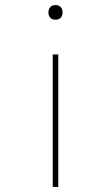

<svg xmlns="http://www.w3.org/2000/svg" viewBox="-20 -741 444 761"><path d="M189 0V-525H211V0ZM200 -663Q186 -663 179 -671Q172 -679 172 -692Q172 -704 179 -712.5Q186 -721 200 -721Q213 -721 220.5 -713Q228 -705 228 -692Q228 -679 221 -671Q214 -663 200 -663Z"/></svg>

Font: Lexend Tera Thin
Style: Regular
Weight: 250
Version: Version 1.007